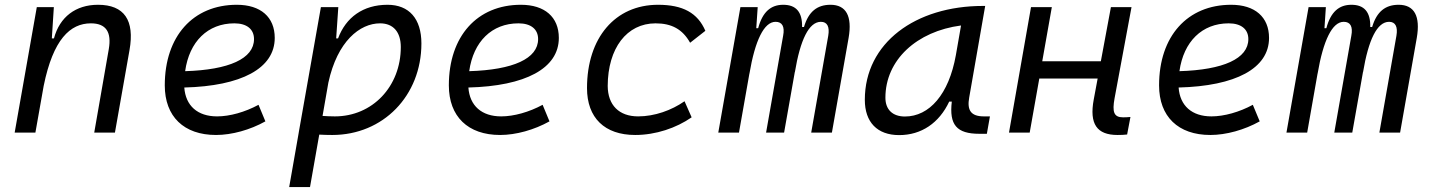

<svg xmlns="http://www.w3.org/2000/svg" viewBox="-20 -547 5899 792"><path d="M40.5 0H126L160.2 -192.9C199.2 -384.8 269.5 -450.7 355 -450.7C417.5 -450.7 440.9 -414.6 428.7 -344.2L368.7 0H454.1L514.2 -340.3C536.1 -463.4 492.7 -527.3 384.3 -527.3C292.5 -527.3 226.1 -477.1 202.6 -388.7H193.8L202.1 -517.6H131.8Z M875.5 -66.9C794.9 -66.9 745.6 -110.8 740.2 -186C975.1 -191.9 1113.3 -264.6 1113.3 -390.6C1113.3 -476.6 1055.2 -527.3 957 -527.3C776.4 -527.3 659.7 -397.5 659.7 -194.8C659.7 -66.4 738.3 9.8 871.1 9.8C936.5 9.8 1011.7 -11.2 1074.7 -46.4L1046.4 -114.7C990.7 -84.5 927.7 -66.9 875.5 -66.9ZM743.7 -253.4C760.7 -375.5 836.9 -450.7 946.8 -450.7C998.5 -450.7 1027.8 -426.3 1027.8 -385.7C1027.8 -305.2 924.8 -258.8 743.7 -253.4Z M1258.8 224.6 1296.9 8.3C1314.9 9.3 1332.5 9.8 1350.6 9.8C1560.5 9.8 1718.3 -152.3 1718.3 -367.7C1718.3 -469.7 1667.5 -527.3 1578.6 -527.3C1477.5 -527.3 1406.7 -475.1 1374.5 -388.7H1366.7L1375.5 -517.6H1303.7L1212.4 -1V-0.5C1212.4 -0.5 1212.4 -0.5 1212.4 -0.5L1172.9 224.6ZM1310.5 -68.8 1334.5 -206.1C1371.6 -377 1464.4 -450.7 1547.9 -450.7C1602.1 -450.7 1633.3 -415 1633.3 -353C1633.3 -189.9 1516.1 -66.9 1361.3 -66.9C1342.8 -66.9 1325.7 -67.9 1310.5 -68.8Z M2047.4 -66.9C1966.8 -66.9 1917.5 -110.8 1912.1 -186C2147 -191.9 2285.2 -264.6 2285.2 -390.6C2285.2 -476.6 2227.1 -527.3 2128.9 -527.3C1948.2 -527.3 1831.5 -397.5 1831.5 -194.8C1831.5 -66.4 1910.2 9.8 2043 9.8C2108.4 9.8 2183.6 -11.2 2246.6 -46.4L2218.3 -114.7C2162.6 -84.5 2099.6 -66.9 2047.4 -66.9ZM1915.5 -253.4C1932.6 -375.5 2008.8 -450.7 2118.7 -450.7C2170.4 -450.7 2199.7 -426.3 2199.7 -385.7C2199.7 -305.2 2096.7 -258.8 1915.5 -253.4Z M2612.3 -66.9C2533.7 -66.9 2487.3 -113.3 2486.8 -192.4C2487.3 -348.1 2565.4 -450.7 2684.1 -450.7C2750 -450.7 2795.4 -426.8 2826.7 -370.6L2889.6 -419.9C2857.9 -493.7 2796.9 -527.3 2694.3 -527.3C2517.6 -527.3 2401.4 -391.1 2401.4 -183.6C2401.4 -61 2474.1 9.8 2600.1 9.8C2685.1 9.8 2769.5 -19 2833 -63L2803.7 -129.4C2750 -91.8 2680.2 -66.9 2612.3 -66.9Z M3105.5 -517.6H3034.2L2942.9 0H3028.3L3071.3 -243.7V-242.7C3094.7 -380.9 3131.8 -457 3179.2 -457C3206.5 -457 3217.8 -437.5 3210.4 -399.4L3140.1 0H3214.4L3258.8 -251V-249C3281.2 -383.3 3316.9 -457 3366.2 -457C3392.6 -457 3402.8 -436.5 3396.5 -399.4L3326.2 0H3411.6L3480.5 -390.6C3496.1 -480.5 3470.2 -527.3 3405.8 -527.3C3351.6 -527.3 3315.4 -500 3296.4 -435.5H3288.6C3290 -498 3263.2 -527.3 3210.9 -527.3C3159.7 -527.3 3125.5 -498 3107.4 -430.7H3099.6Z M3689 10.3C3780.8 10.3 3854 -39.6 3895.5 -127.9H3906.2C3895 -32.2 3925.8 4.9 4020 4.9H4050.8L4063.5 -66.9H4038.6C3984.9 -66.9 3968.3 -92.3 3978 -145L4043.9 -522.5H4034.7C3756.3 -522.5 3547.4 -370.1 3547.4 -135.3C3547.4 -43 3598.6 10.3 3689 10.3ZM3712.9 -66.4C3662.1 -66.4 3632.3 -94.7 3632.3 -144C3632.3 -299.8 3761.7 -418 3944.3 -441.9L3922.9 -319.3C3894 -157.7 3813.5 -66.4 3712.9 -66.4Z M4142.1 0H4227.5L4267.1 -223.1H4507.8L4491.7 -136.7C4472.7 -35.2 4504.9 9.8 4589.8 9.8C4605 9.8 4617.7 9.3 4629.4 7.8L4643.1 -64.5C4632.3 -63.5 4622.6 -63 4612.8 -63C4574.2 -63 4567.4 -85.4 4577.6 -141.6L4647.5 -517.6H4562.5L4521 -294.4H4279.3L4318.8 -517.6H4232.9Z M4977.1 -66.9C4896.5 -66.9 4847.2 -110.8 4841.8 -186C5076.7 -191.9 5214.8 -264.6 5214.8 -390.6C5214.8 -476.6 5156.7 -527.3 5058.6 -527.3C4877.9 -527.3 4761.2 -397.5 4761.2 -194.8C4761.2 -66.4 4839.8 9.8 4972.7 9.8C5038.1 9.8 5113.3 -11.2 5176.3 -46.4L5147.9 -114.7C5092.3 -84.5 5029.3 -66.9 4977.1 -66.9ZM4845.2 -253.4C4862.3 -375.5 4938.5 -450.7 5048.3 -450.7C5100.1 -450.7 5129.4 -426.3 5129.4 -385.7C5129.4 -305.2 5026.4 -258.8 4845.2 -253.4Z M5449.2 -517.6H5377.9L5286.6 0H5372.1L5415 -243.7V-242.7C5438.5 -380.9 5475.6 -457 5522.9 -457C5550.3 -457 5561.5 -437.5 5554.2 -399.4L5483.9 0H5558.1L5602.5 -251V-249C5625 -383.3 5660.6 -457 5710 -457C5736.3 -457 5746.6 -436.5 5740.2 -399.4L5669.9 0H5755.4L5824.2 -390.6C5839.8 -480.5 5814 -527.3 5749.5 -527.3C5695.3 -527.3 5659.2 -500 5640.1 -435.5H5632.3C5633.8 -498 5606.9 -527.3 5554.7 -527.3C5503.4 -527.3 5469.2 -498 5451.2 -430.7H5443.4Z"/></svg>

Font: Cascadia Mono NF SemiLight
Style: Italic
Weight: 350
Italic angle: -10°
Monospace: yes
Designer: Aaron Bell
Foundry: Saja Typeworks
Version: Version 2404.023